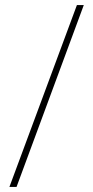

<svg xmlns="http://www.w3.org/2000/svg" viewBox="-20 -734 364 754"><path d="M309 -714 45 0H17L282 -714Z"/></svg>

Font: Noto Sans Lao Looped UI SmCd Thin
Style: Regular
Weight: 100
Width: 4
Designer: Mark Frömberg, Ben Mitchell
Foundry: The Fontpad Ltd
Version: Version 1.001